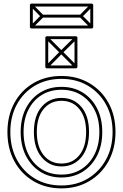

<svg xmlns="http://www.w3.org/2000/svg" viewBox="-20 -1019 678 1059"><path d="M319 -56Q257 -56 210 -85.5Q163 -115 136.5 -168Q110 -221 110 -291Q110 -291 110 -291Q110 -291 110 -291Q110 -361 136.5 -413.5Q163 -466 210 -495Q257 -524 319 -524Q319 -524 319 -524Q319 -524 319 -524Q381 -524 428 -494.5Q475 -465 501.5 -413Q528 -361 528 -291Q528 -291 528 -291Q528 -291 528 -291Q528 -221 501.5 -168Q475 -115 428 -85.5Q381 -56 319 -56Q319 -56 319 -56Q319 -56 319 -56ZM319 -40Q319 -40 319 -40Q319 -40 319 -40Q385 -40 435.5 -71.5Q486 -103 515 -159.5Q544 -216 544 -291Q544 -291 544 -291Q544 -291 544 -291Q544 -366 515 -422Q486 -478 435.5 -509Q385 -540 319 -540Q319 -540 319 -540Q319 -540 319 -540Q253 -540 202.5 -509Q152 -478 123 -422Q94 -366 94 -291Q94 -291 94 -291Q94 -291 94 -291Q94 -216 123 -159.5Q152 -103 202.5 -71.5Q253 -40 319 -40ZM319 -101Q387 -101 429 -152Q471 -203 471 -291Q471 -379 429 -429Q387 -479 319 -479Q252 -479 209.5 -429.5Q167 -380 167 -291Q167 -203 209.5 -152Q252 -101 319 -101ZM319 4Q236 4 172.5 -34Q109 -72 73 -138.5Q37 -205 37 -291Q37 -377 73 -443Q109 -509 172.5 -546.5Q236 -584 319 -584Q401 -584 464.5 -546.5Q528 -509 564.5 -443Q601 -377 601 -291Q601 -205 564.5 -138.5Q528 -72 464.5 -34Q401 4 319 4ZM319 -117Q258 -117 220.5 -163.5Q183 -210 183 -291Q183 -372 220.5 -417.5Q258 -463 319 -463Q381 -463 418 -417Q455 -371 455 -291Q455 -210 418 -163.5Q381 -117 319 -117ZM319 20Q405 20 472.5 -20Q540 -60 578.5 -130Q617 -200 617 -291Q617 -382 578.5 -451.5Q540 -521 472.5 -560.5Q405 -600 319 -600Q232 -600 164.5 -560.5Q97 -521 59 -451Q21 -381 21 -291Q21 -200 59 -130Q97 -60 164.5 -20Q232 20 319 20ZM244 -817 232 -805 312 -725Q312 -725 312 -725Q312 -725 312 -725L393 -644L405 -656L324 -737Q324 -737 324 -737Q324 -737 324 -737ZM405 -805 393 -817 312 -737Q312 -737 312 -737Q312 -737 312 -737L232 -656L244 -644L324 -725Q324 -725 324 -725Q324 -725 324 -725ZM407 -650V-811Q407 -814 404.5 -816.5Q402 -819 399 -819H238Q235 -819 232.5 -816.5Q230 -814 230 -811V-650Q230 -647 232.5 -644.5Q235 -642 238 -642H399Q402 -642 404.5 -644.5Q407 -647 407 -650ZM391 -650 399 -658H238L246 -650V-811L238 -803H399L391 -811ZM159 -997 147 -985 207 -924Q209 -922 209 -930Q209 -938 207 -936L147 -876L159 -864L219 -924Q221 -926 221 -929.5Q221 -933 219 -936ZM213 -938V-922H426V-938ZM480 -864 492 -876 432 -936Q430 -938 430 -930Q430 -922 432 -924L492 -985L480 -997L420 -936Q418 -933 418 -929.5Q418 -926 420 -924ZM153 -862H486Q489 -862 491.5 -864.5Q494 -867 494 -870V-991Q494 -994 491.5 -996.5Q489 -999 486 -999H153Q150 -999 147.5 -996.5Q145 -994 145 -991V-870Q145 -867 147.5 -864.5Q150 -862 153 -862ZM153 -878 161 -870V-991L153 -983H486L478 -991V-870L486 -878Z"/></svg>

Font: Tilt Prism
Style: Regular
Weight: 400
Version: Version 1.000